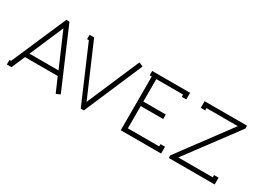

<svg xmlns="http://www.w3.org/2000/svg" viewBox="-33 -896 1778 1328"><g transform="rotate(30 856.0 -232.0)"><path d="M348.1 -143.1 231.9 -412.1 116.2 -143.1ZM18.1 0V-36.1H30.8L220.2 -473.1H245.1L444.8 -6.8L412.1 6.8L362.8 -106.9H101.1L55.2 0Z M447.3 -463.9 625 -51.8 805.2 -471.2 837.9 -457 638.2 8.8H613.3L425.3 -429.2H411.1V-463.9Z M963.9 -429.2V-250H1143.1V-213.9H963.9V-36.1H1213.9V-54.2H1250V0H927.7V-429.2H911.1V-463.9H1213.9V-411.1H1177.7V-429.2Z M1668.5 -440.9 1366.7 -36.1H1641.6V-54.2H1677.7V0H1311.5V-21L1614.7 -429.2H1364.7V-411.1H1329.6V-463.9H1668.5Z"/></g></svg>

Font: RawengulkPcs
Style: Regular
Weight: 400
Version: Version 0.92